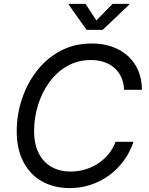

<svg xmlns="http://www.w3.org/2000/svg" viewBox="-20 -962 769 992"><path d="M340.8 9.8Q257.8 9.8 195.8 -25.6Q133.8 -61 100.1 -127Q66.4 -192.9 66.4 -283.7Q66.4 -369.6 93.5 -450.9Q120.6 -532.2 171.1 -596.9Q221.7 -661.6 293.2 -699.5Q364.7 -737.3 453.6 -737.3Q510.3 -737.3 557.4 -721.2Q604.5 -705.1 639.4 -674.1Q674.3 -643.1 693.6 -598.9Q712.9 -554.7 713.4 -498H621.1Q619.6 -535.2 606.2 -563.7Q592.8 -592.3 569.8 -612.1Q546.9 -631.8 516.4 -641.8Q485.8 -651.9 450.2 -651.9Q381.8 -651.9 327.1 -620.6Q272.5 -589.4 234.4 -536.6Q196.3 -483.9 176.3 -418.7Q156.2 -353.5 156.2 -286.1Q156.2 -217.8 179.9 -170.7Q203.6 -123.5 246.1 -99.6Q288.6 -75.7 344.2 -75.7Q381.8 -75.7 417.2 -85.7Q452.6 -95.7 483.9 -115.5Q515.1 -135.3 539.1 -163.8Q563 -192.4 577.1 -229.5H669.9Q650.9 -173.8 617.9 -129.6Q585 -85.4 541.3 -54.2Q497.6 -22.9 446.5 -6.6Q395.5 9.8 340.8 9.8ZM421.9 -941.9 478 -856.4 561.5 -941.9H648.4L647.5 -938L510.3 -807.6H427.2L335 -938L335.4 -941.9Z"/></svg>

Font: Inter 16pt
Style: Italic
Weight: 400
Italic angle: -9.3988°
Version: Version 4.001;git-66647c0bb